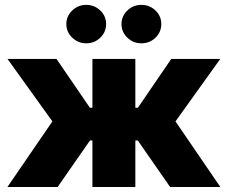

<svg xmlns="http://www.w3.org/2000/svg" viewBox="-20 -753 917 773"><path d="M9.8 0 190.9 -264.2 10.3 -515.6H207.5L341.8 -319.3H352.1V-515.6H524.9V-319.3H535.2L669.4 -515.6H866.7L686.5 -264.2L867.2 0H665L534.7 -187.5H524.9V0H352.1V-187.5H342.3L211.9 0ZM327.1 -578.6Q294.4 -578.6 270.8 -601.3Q247.1 -624 247.1 -656.2Q247.1 -688 270.8 -710.7Q294.4 -733.4 327.1 -733.4Q360.4 -733.4 383.8 -710.7Q407.2 -688 407.2 -656.2Q407.2 -624 383.8 -601.3Q360.4 -578.6 327.1 -578.6ZM549.3 -578.6Q516.1 -578.6 492.7 -601.3Q469.2 -624 469.2 -656.2Q469.2 -688 492.7 -710.7Q516.1 -733.4 549.3 -733.4Q582.5 -733.4 606 -710.7Q629.4 -688 629.4 -656.2Q629.4 -624 606 -601.3Q582.5 -578.6 549.3 -578.6Z"/></svg>

Font: Inter Display Extra Bold
Style: Regular
Weight: 800
Designer: Rasmus Andersson
Foundry: rsms
Version: Version 4.000;git-4fc901f